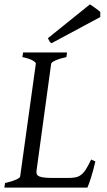

<svg xmlns="http://www.w3.org/2000/svg" viewBox="-20 -854 488 874"><path d="M414.1 -119.1Q404.3 -76.7 394.3 -45.4Q384.3 -14.2 377.9 0H0L2.9 -21Q33.7 -27.8 52.2 -35.9Q70.8 -43.9 71.8 -50.8L143.1 -564Q144 -569.8 128.9 -578.6Q113.8 -587.4 82 -594.2L85 -615.2H285.2L282.2 -594.2Q251.5 -587.4 232.9 -579.1Q214.4 -570.8 212.9 -564L146 -75.2Q145 -66.4 147.9 -60.3Q150.9 -54.2 159.9 -50.5Q168.9 -46.9 184.8 -45.4Q200.7 -43.9 225.1 -43.9H287.1Q307.6 -43.9 322 -46.4Q336.4 -48.8 348.1 -57.4Q359.9 -65.9 370.6 -82.5Q381.3 -99.1 395 -127.9ZM436.5 -776.4 214.4 -657.2Q207.5 -661.6 205.1 -666Q202.6 -670.4 198.2 -680.2L389.2 -834L400.4 -826.7Q406.7 -822.3 413.8 -817.4Q420.9 -812.5 427.2 -807.6Q433.6 -802.7 436.5 -799.3Z"/></svg>

Font: Gentium Plus Phon
Style: Italic
Weight: 400
Italic angle: -8°
Designer: J. Victor Gaultney, Annie Olsen, Iska Routamaa, Becca Hirsbrunner
Foundry: SIL International
Version: Version 5.000